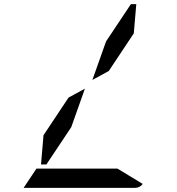

<svg xmlns="http://www.w3.org/2000/svg" viewBox="-20 -907 856 927"><path d="M492 -707 612 -887H638L626 -746L505 -564L426 -521ZM547 -93 669 -19Q655 0 632 0H96Q96 0 94 0L156 -93H159H190H326H418ZM324 -293 204 -113H178L190 -254L311 -436L390 -479Z"/></svg>

Font: DSEG14 Modern
Style: Italic
Weight: 400
Italic angle: -5°
Designer: Keshikan(Twitter:@keshinomi_88pro)
Version: Version 0.46